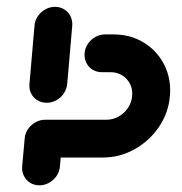

<svg xmlns="http://www.w3.org/2000/svg" viewBox="-20 -542 536 565"><path d="M95.9 3.3Q80.7 3.3 68.7 -4.1Q56.7 -11.5 50.4 -24.3Q44.1 -37 45.2 -52.2L52.6 -134.1Q53.7 -149.3 62.4 -162Q71.1 -174.8 84.4 -182.2Q97.8 -189.6 113 -189.6Q128.1 -189.6 140.2 -182.2Q152.2 -174.8 158.5 -162Q164.8 -149.3 163.7 -134.1L156.3 -52.2Q155.2 -37 146.5 -24.3Q137.8 -11.5 124.4 -4.1Q111.1 3.3 95.9 3.3ZM141.9 -521.9Q157 -521.9 169.1 -514.4Q181.1 -507 187.4 -494.3Q193.7 -481.5 192.6 -466.3L177.8 -295.2Q176.3 -280 167.8 -267.2Q159.3 -254.4 145.9 -247Q132.6 -239.6 117.4 -239.6Q102.2 -239.6 90 -247Q77.8 -254.4 71.5 -267.2Q65.2 -280 66.7 -295.2L81.5 -466.3Q82.6 -481.5 91.3 -494.3Q100 -507 113.3 -514.4Q126.7 -521.9 141.9 -521.9ZM52.6 -134.1Q53.7 -149.3 62.4 -162Q71.1 -174.8 84.4 -182.2Q97.8 -189.6 113 -189.6H293Q312.2 -189.6 329.1 -199.1Q345.9 -208.5 356.7 -224.6Q367.4 -240.7 368.9 -259.6Q370.7 -278.9 362.8 -294.8Q354.8 -310.7 339.6 -320.2Q324.4 -329.6 305.2 -329.6H279.6Q264.4 -329.6 252.4 -337Q240.4 -344.4 234.1 -357.2Q227.8 -370 228.9 -385.2Q230 -400.4 238.7 -413.1Q247.4 -425.9 260.7 -433.3Q274.1 -440.7 289.3 -440.7H314.8Q364.1 -440.7 403.5 -416.5Q443 -392.2 463.7 -350.6Q484.4 -308.9 480 -259.6Q475.9 -210.4 448 -168.9Q420 -127.4 376.3 -103Q332.6 -78.5 283.3 -78.5H103.3Q88.1 -78.5 75.9 -85.9Q63.7 -93.3 57.4 -106.1Q51.1 -118.9 52.6 -134.1Z"/></svg>

Font: 26F Galaxy Sans Oblique
Style: Regular
Weight: 400
Italic angle: -5°
Designer: C₂₉H₂₅N₃O₅
Version: Version 1.200;FEAKit 1.0